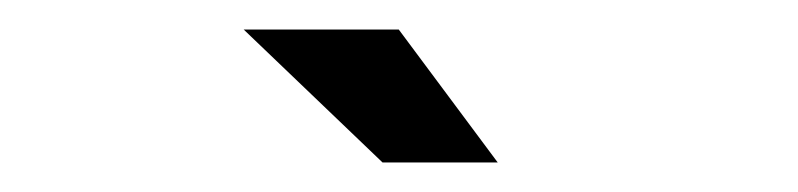

<svg xmlns="http://www.w3.org/2000/svg" viewBox="-20 -722 540 130"><path d="M317 -612H239L145 -702H250Z"/></svg>

Font: League Gothic
Style: Regular
Weight: 400
Designer: The League of Moveable Type
Version: Version 2.001